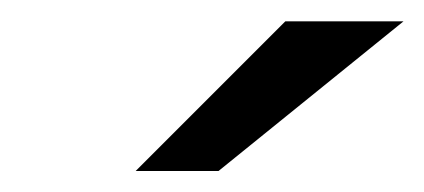

<svg xmlns="http://www.w3.org/2000/svg" viewBox="-20 -710 400 181"><path d="M107.9 -548.8 249 -689.9H360.4L186 -548.8Z"/></svg>

Font: Acari Sans Medium
Style: Italic
Weight: 500
Italic angle: -13°
Designer: Alfredo Marco Pradil and Stefan Peev
Foundry: Hanken Design Co.
Version: Version 1.045